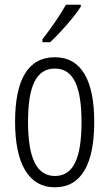

<svg xmlns="http://www.w3.org/2000/svg" viewBox="-20 -785 464 815"><path d="M323 -765H260C232 -716 201 -671 160 -618V-606H193C233 -643 294 -711 323 -757ZM380 -267C380 -443 326 -542 213 -542C98 -542 44 -445 44 -268C44 -91 101 10 213 10C326 10 380 -90 380 -267ZM99 -268C99 -416 132 -494 213 -494C294 -494 326 -413 326 -267C326 -112 291 -38 213 -38C134 -38 99 -117 99 -268Z"/></svg>

Font: Noto Sans UI Condensed Light
Style: Regular
Weight: 300
Width: 3
Designer: Monotype Design Team
Foundry: Monotype Imaging Inc.
Version: Version 1.901